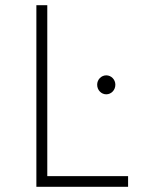

<svg xmlns="http://www.w3.org/2000/svg" viewBox="-20 -719 541 739"><path d="M120 -699V0H473V-41H162V-699ZM389 -429C370 -429 354 -413 354 -393C354 -372 370 -356 389 -356C408 -356 424 -372 424 -393C424 -413 408 -429 389 -429Z"/></svg>

Font: Montserrat arm ExtraLight
Style: Regular
Weight: 275
Designer: Julieta Ulanovsky
Foundry: Julieta Ulanovsky
Version: Version 6.000;PS 006.000;hotconv 1.0.88;makeotf.lib2.5.64775